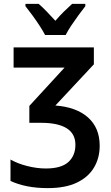

<svg xmlns="http://www.w3.org/2000/svg" viewBox="-20 -958 570 988"><path d="M226 10Q168 10 120 0.5Q72 -9 34 -27V-137Q71 -116 120.5 -103.5Q170 -91 216 -91Q295 -91 331.5 -124Q368 -157 368 -213Q368 -270 323 -298Q278 -326 192 -326H131V-413L312 -610H50V-714H463V-627L265 -415Q373 -407 433 -353.5Q493 -300 493 -208Q493 -145 463.5 -95.5Q434 -46 375 -18Q316 10 226 10ZM212 -778Q201 -799 183.5 -826Q166 -853 146.5 -879.5Q127 -906 111 -926V-938H179Q198 -922 220 -899Q242 -876 265 -851Q289 -879 309 -898.5Q329 -918 351 -938H419V-926Q404 -907 384.5 -880.5Q365 -854 347 -827Q329 -800 318 -778Z"/></svg>

Font: Noto Sans Mono Condensed SemiBold
Style: Regular
Weight: 600
Width: 3
Designer: Monotype Design Team
Foundry: Monotype Imaging Inc.
Version: Version 2.014